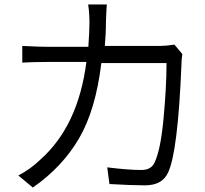

<svg xmlns="http://www.w3.org/2000/svg" viewBox="-20 -801 914 854"><path d="M755.9 -602.5C729.5 -598.6 709 -596.7 694.3 -596.7H446.3C449.2 -630.9 451.2 -666 451.2 -702.1C452.1 -729.5 453.1 -755.9 455.1 -781.2H372.1C376 -756.8 377.9 -729.5 377.9 -698.2C377.9 -672.9 376 -637.7 373 -592.8H191.4C171.9 -592.8 134.8 -593.8 79.1 -596.7V-522.5C109.4 -524.4 146.5 -525.4 190.4 -525.4H364.3C339.8 -335 271.5 -190.4 159.2 -90.8C129.9 -62.5 97.7 -39.1 61.5 -20.5L126 33.2C212.9 -27.3 281.2 -99.6 331.1 -184.6C380.9 -269.5 414.1 -381.8 430.7 -520.5H720.7C720.7 -446.3 715.8 -362.3 707 -269.5C698.2 -176.8 684.6 -112.3 667 -77.1C657.2 -55.7 637.7 -44.9 608.4 -44.9C570.3 -44.9 519.5 -48.8 457 -56.6L466.8 17.6C535.2 21.5 587.9 23.4 624 23.4C675.8 23.4 710 4.9 727.5 -33.2C756.8 -94.7 776.4 -254.9 787.1 -513.7C787.1 -527.3 788.1 -543 791 -560.5Z"/></svg>

Font: Gen Shin Gothic P Normal
Style: Regular
Weight: 300
Designer: [Source Han Sans]
Ryoko NISHIZUKA  (kana & ideographs); Paul D. Hunt (Latin, Greek & Cyrillic); Wenlong ZHANG  (bopomofo
Version: Version 1.002.20150607